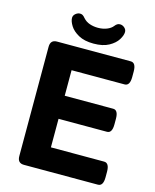

<svg xmlns="http://www.w3.org/2000/svg" viewBox="-128 -967 849 1053"><g transform="rotate(15 296.0 -440.5)"><path d="M111 0Q74 0 74 -40V-660Q74 -700 111 -700H530Q560 -700 560 -650V-619Q560 -569 530 -569H229V-424H504Q533 -424 533 -374V-343Q533 -293 504 -293H229V-131H531Q561 -131 561 -81V-50Q561 0 531 0ZM307 -741Q255 -741 221.5 -759.5Q188 -778 172.5 -803Q157 -828 157 -847Q157 -861 169 -871Q181 -881 194 -881Q202 -881 208.5 -877.5Q215 -874 224 -863Q239 -846 261 -838.5Q283 -831 308 -831Q335 -831 358 -840Q381 -849 393 -865Q405 -881 421 -881Q435 -881 446.5 -871Q458 -861 458 -847Q458 -828 442.5 -803Q427 -778 393.5 -759.5Q360 -741 307 -741Z"/></g></svg>

Font: Asap Semi Expanded
Style: Bold
Weight: 700
Width: 6
Designer: Pablo Cosgaya
Foundry: Omnibus-Type
Version: Version 3.001; ttfautohint (v1.8.4.7-5d5b)